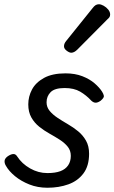

<svg xmlns="http://www.w3.org/2000/svg" viewBox="-20 -864 538 903"><path d="M203 19Q157 19 118 3.5Q79 -12 50.5 -35.5Q22 -59 8 -84Q1 -95 1.5 -106.5Q2 -118 15 -128Q29 -138 41 -139.5Q53 -141 61 -128Q83 -94 121.5 -72Q160 -50 203 -50Q240 -50 264 -59Q288 -68 300.5 -86.5Q313 -105 313 -131Q313 -156 298.5 -174Q284 -192 261.5 -206.5Q239 -221 213 -235.5Q187 -250 164.5 -268Q142 -286 127.5 -311.5Q113 -337 113 -373Q113 -410 130.5 -443Q148 -476 187 -497.5Q226 -519 288 -519Q333 -519 367.5 -505.5Q402 -492 425 -472Q448 -452 460 -433Q467 -422 468.5 -413Q470 -404 453 -390Q440 -381 430 -381Q420 -381 410 -390Q386 -416 357 -433Q328 -450 284 -450Q237 -450 218 -430.5Q199 -411 199 -383Q199 -360 213.5 -342.5Q228 -325 250.5 -310Q273 -295 299 -280Q325 -265 347.5 -246.5Q370 -228 384.5 -202.5Q399 -177 399 -141Q399 -84 372.5 -48.5Q346 -13 301.5 3Q257 19 203 19ZM315 -616Q306 -616 293.5 -625.5Q281 -635 281 -646Q281 -653 283.5 -659Q286 -665 291 -671L414 -824Q423 -836 430 -840Q437 -844 445 -844Q455 -844 467.5 -837Q480 -830 489 -819Q498 -808 498 -796Q498 -788 494.5 -783Q491 -778 485 -773L344 -631Q329 -616 315 -616Z"/></svg>

Font: Playwrite NZ
Style: Regular
Weight: 400
Designer: Veronika Burian, José Scaglione
Foundry: TypeTogether
Version: Version 1.002